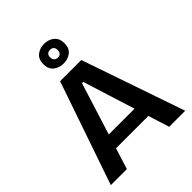

<svg xmlns="http://www.w3.org/2000/svg" viewBox="-244 -1023 1159 1159"><g transform="rotate(-45 335.5 -444.0)"><path d="M18 0 245 -660H426L653 0H516L341 -558H330L155 0ZM138 -135V-225H550V-135ZM337 -720Q299 -720 272.5 -741Q246 -762 246 -804Q246 -846 272.5 -867Q299 -888 336 -888Q374 -888 400 -866.5Q426 -845 426 -804Q426 -761 399.5 -740.5Q373 -720 337 -720ZM337 -770Q352 -770 360 -779Q368 -788 368 -803Q368 -820 359.5 -828.5Q351 -837 337 -837Q321 -837 312.5 -828.5Q304 -820 304 -805Q304 -788 313 -779Q322 -770 337 -770Z"/></g></svg>

Font: Bricolage Grotesque 36pt SemiBold
Style: Regular
Weight: 600
Designer: Mathieu Triay
Foundry: Atelier Triay
Version: Version 1.001;gftools[0.9.33.dev8+g029e19f]